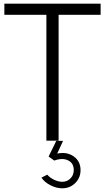

<svg xmlns="http://www.w3.org/2000/svg" viewBox="-20 -771 571 1051"><path d="M530.8 -689.9H300.8V-1H233.9V-689.9H3.9V-751H530.8ZM320.8 259.8Q288.6 259.8 255.9 242.9Q223.1 226.1 207 201.2L238.8 185.1Q252 201.2 275.4 212.6Q298.8 224.1 320.8 224.1Q347.7 224.1 365.7 205.6Q383.8 187 383.8 160.2Q383.8 122.1 352.8 106.9Q321.8 91.8 276.9 107.9L246.1 85.9L288.1 0H325.2L293 69.8Q346.2 58.6 383.5 85.2Q420.9 111.8 420.9 160.2Q420.9 202.1 391.8 231Q362.8 259.8 320.8 259.8Z"/></svg>

Font: Oakes Grotesk
Style: Light
Weight: 300
Designer: Samuel Oakes
Foundry: Samuel Oakes
Version: Version 1.0 | wf-rip DC20170320